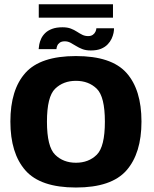

<svg xmlns="http://www.w3.org/2000/svg" viewBox="-20 -857 708 882"><path d="M328.8 4.4Q491.9 4.4 560.9 -74.2Q629.9 -152.7 629.9 -298.7Q629.9 -445.2 560.9 -522.3Q491.9 -599.5 328.8 -599.5Q166 -599.5 96.8 -522.3Q27.7 -445.2 27.7 -298.7Q27.7 -152.7 96.8 -74.2Q166 4.4 328.8 4.4ZM328.8 -109.4Q270.6 -109.4 233.2 -146.3Q195.7 -183.2 195.7 -298Q195.7 -412.9 233.2 -449.3Q270.6 -485.7 328.8 -485.7Q387.3 -485.7 424.6 -449.3Q461.8 -412.9 461.8 -298Q461.8 -183.2 424.6 -146.3Q387.3 -109.4 328.8 -109.4ZM397.1 -625.2Q425.3 -625.2 444 -632.9Q462.7 -640.7 474.4 -653Q486.2 -665.2 492.6 -679Q499 -692.8 501.6 -705.8Q504.1 -718.8 503.7 -727.3H422.7Q422.6 -720.8 418.8 -712Q415 -703.3 406.5 -697.2Q398 -691.2 385.2 -691.2Q370.3 -691.2 358.1 -697.2Q346 -703.2 333.5 -711.4Q320.9 -719.7 305.3 -725.7Q289.6 -731.7 267.2 -731.7Q238.8 -731.7 219.2 -724.3Q199.6 -716.9 187.5 -705Q175.5 -693.2 169.1 -679.3Q162.7 -665.4 160.4 -652.8Q158.1 -640.1 157.5 -631.2H239.2Q239.5 -637.9 242.9 -646.6Q246.3 -655.2 254.7 -661.2Q263.1 -667.2 277.6 -667.2Q291.5 -667.2 303.6 -660.8Q315.7 -654.5 328.7 -646.2Q341.7 -638 357.9 -631.6Q374.1 -625.2 397.1 -625.2ZM158.1 -775.8H499V-837.4H158.1Z"/></svg>

Font: Anybody Thin
Style: Regular
Weight: 100
Designer: Tyler Finck
Foundry: Etcetera Type Company
Version: Version 1.114;gftools[0.9.25]